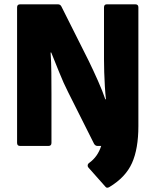

<svg xmlns="http://www.w3.org/2000/svg" viewBox="-20 -675 719 888"><path d="M468 189 389 100Q385 96 385.5 89.5Q386 83 393 78Q432 50 448 0H431Q421 0 415 -10L295 -249Q274 -290 253.5 -341.5Q233 -393 217 -432H214Q217 -391 217.5 -337.5Q218 -284 218 -242V-14Q218 0 204 0H73Q59 0 59 -14V-641Q59 -655 73 -655H248Q259 -655 264 -645L390 -394Q411 -351 433 -301.5Q455 -252 467 -216H470Q467 -242 465 -275Q463 -308 462 -341Q461 -374 461 -400V-641Q461 -655 474 -655H606Q620 -655 620 -641V-92Q620 13 590.5 79Q561 145 486 190Q474 197 468 189Z"/></svg>

Font: Sofia Sans Black
Style: Regular
Weight: 900
Designer: Botio Nikoltchev, Ani Petrova
Foundry: lettersoup
Version: Version 4.100; ttfautohint (v1.8.3)